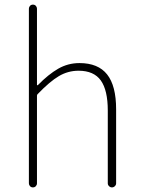

<svg xmlns="http://www.w3.org/2000/svg" viewBox="-20 -814 614 834"><path d="M105.5 -17.6V-776.4Q105.5 -783.2 110.4 -788.6Q115.2 -793.9 123 -793.9Q130.9 -793.9 135.7 -788.6Q140.6 -783.2 140.6 -776.4V-445.3Q140.6 -444.3 142.1 -443.8Q143.6 -443.4 144.5 -444.3Q190.4 -491.2 232.9 -515.6Q275.4 -540 325.2 -540Q406.2 -540 445.3 -490.7Q484.4 -441.4 484.4 -338.9V-17.6Q484.4 -10.7 479 -5.4Q473.6 0 466.3 0Q459 0 453.6 -5.4Q448.2 -10.7 448.2 -17.6V-334Q448.2 -421.9 418 -464.4Q387.7 -506.8 321.3 -506.8Q275.4 -506.8 235.8 -483.4Q196.3 -460 144.5 -406.2Q140.6 -403.3 140.6 -398.4V-17.6Q140.6 -10.7 135.7 -5.4Q130.9 0 123 0Q115.2 0 110.4 -5.4Q105.5 -10.7 105.5 -17.6Z"/></svg>

Font: Gen Jyuu Gothic ExtraLight
Style: Regular
Weight: 100
Designer: [Source Han Sans]
Ryoko NISHIZUKA  (kana & ideographs); Paul D. Hunt (Latin, Greek & Cyrillic); Wenlong ZHANG  (bopomofo
Version: Version 1.002.20150607